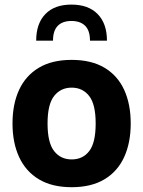

<svg xmlns="http://www.w3.org/2000/svg" viewBox="-20 -798 614 824"><path d="M287.6 -421.9Q334.5 -421.9 362.5 -386.2Q390.6 -350.6 390.6 -268.1Q390.6 -185.5 363 -149.7Q335.4 -113.8 287.6 -113.8Q240.2 -113.8 212.2 -149.7Q184.1 -185.5 184.1 -268.1Q184.1 -350.6 212.4 -386.2Q240.7 -421.9 287.6 -421.9ZM287.6 -541Q203.1 -541 146.7 -507.3Q90.3 -473.6 62 -412.4Q33.7 -351.1 33.7 -268.1Q33.7 -185.1 62.3 -123.5Q90.8 -62 147.2 -28.3Q203.6 5.4 287.6 5.4Q371.6 5.4 428 -28.3Q484.4 -62 512.7 -123.5Q541 -185.1 541 -268.1Q541 -351.1 512.9 -412.4Q484.9 -473.6 428.5 -507.3Q372.1 -541 287.6 -541ZM135.3 -623.5H207.5Q207.5 -666.5 228 -687.3Q248.5 -708 286.6 -708Q324.7 -708 345.5 -687.3Q366.2 -666.5 366.2 -623.5H439Q439 -696.8 399.2 -737.5Q359.4 -778.3 286.6 -778.3Q213.9 -778.3 174.6 -737.5Q135.3 -696.8 135.3 -623.5Z"/></svg>

Font: Estedad-FD-VF Thin
Style: Regular
Weight: 100
Designer: Amin Abedi
Version: Version 5.0